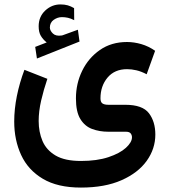

<svg xmlns="http://www.w3.org/2000/svg" viewBox="-20 -597 758 863"><path d="M189.9 -406.2Q173.3 -419.4 163.6 -435.8Q153.8 -452.1 153.8 -479Q153.8 -522 183.3 -549.6Q212.9 -577.1 251.5 -577.1Q270.5 -577.1 284.7 -573Q298.8 -568.8 313 -560.5L313.5 -506.3Q298.3 -514.2 285.2 -517.1Q272 -520 258.3 -520Q238.8 -520 221.4 -507.8Q204.1 -495.6 204.1 -472.7Q204.6 -459 217.8 -446.3Q231 -433.6 257.3 -437.5Q257.8 -437.5 261.7 -438.5L330.1 -463.4L337.4 -410.2L146 -334L138.2 -386.2ZM343.8 246.1Q238.8 246.1 172.4 206.5Q106 167 75 99.6Q43.9 32.2 43.9 -50.8Q43.9 -106.4 55.9 -165.8Q67.9 -225.1 89.8 -283.2L192.9 -242.7Q176.3 -193.8 165 -145.3Q153.8 -96.7 153.8 -53.2Q153.8 -3.9 171.1 36.9Q188.5 77.6 230 102.1Q271.5 126.5 343.8 126.5Q416 126.5 467.3 109.4Q518.6 92.3 545.9 67.4Q573.2 42.5 573.2 20Q573.2 10.3 567.4 2.7Q561.5 -4.9 545.9 -4.9H466.8Q427.7 -4.9 394.5 -17.1Q361.3 -29.3 341.3 -61.8Q321.3 -94.2 321.3 -154.8Q321.3 -221.2 349.4 -278.8Q377.4 -336.4 429 -372.3Q480.5 -408.2 550.8 -408.2Q582.5 -408.2 615.2 -398.7Q647.9 -389.2 677.2 -368.7L639.2 -263.2Q615.2 -275.9 593.3 -281Q571.3 -286.1 551.3 -286.1Q495.1 -286.1 463.4 -248.3Q431.6 -210.4 431.6 -154.8Q431.6 -138.2 440.4 -132.1Q449.2 -126 467.8 -126H543Q620.6 -126 649.4 -88.1Q678.2 -50.3 678.2 7.8Q678.2 71.8 639.4 126Q600.6 180.2 525.9 213.1Q451.2 246.1 343.8 246.1Z"/></svg>

Font: Vazirmatn UI FD SemiBold
Style: Regular
Weight: 600
Designer: Saber Rastikerdar
Foundry: Saber Rastikerdar
Version: Version 33.003